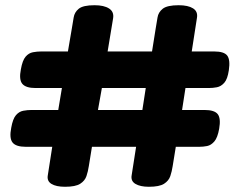

<svg xmlns="http://www.w3.org/2000/svg" viewBox="-20 -709 918 735"><path d="M229 6Q195 6 177 -5Q159 -16 163 -38L180 -147H79Q41 -147 28 -163.5Q15 -180 23 -220Q29 -254 41 -268Q53 -282 69 -285Q85 -288 101 -288H203L217 -372H116Q79 -372 65.5 -388Q52 -404 60 -444Q66 -478 78 -492Q90 -506 106 -509Q122 -512 138 -512H240L255 -600Q259 -622 262 -642Q265 -662 281.5 -675.5Q298 -689 342 -689Q378 -689 397.5 -676.5Q417 -664 413 -639L392 -512H562L576 -600Q580 -622 583 -642Q586 -662 603 -675.5Q620 -689 664 -689Q700 -689 719 -677Q738 -665 734 -641L714 -512H800Q838 -512 850 -496Q862 -480 856 -440Q851 -406 838.5 -392Q826 -378 810.5 -375Q795 -372 779 -372H690L677 -288H763Q801 -288 813.5 -272Q826 -256 819 -216Q813 -182 800.5 -167.5Q788 -153 773 -150Q758 -147 742 -147H653L641 -73Q638 -53 632 -35Q626 -17 608 -5.5Q590 6 550 6Q517 6 498.5 -5Q480 -16 484 -38L501 -147H332L320 -73Q317 -53 311 -35Q305 -17 287 -5.5Q269 6 229 6ZM355 -288H525L538 -372H370Z"/></svg>

Font: Fredoka SemiExpanded
Style: Bold
Weight: 700
Width: 6
Designer: Ben Nathan
Foundry: Milena B. Brandão, Ben Nathan
Version: Version 2.001